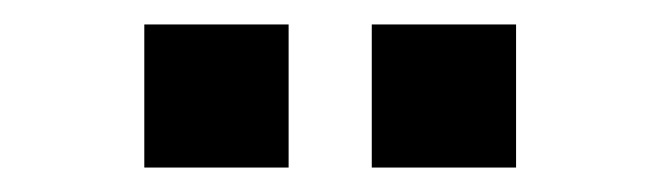

<svg xmlns="http://www.w3.org/2000/svg" viewBox="-20 -737 540 157"><path d="M284 -600V-717H402V-600ZM98 -600V-717H216V-600Z"/></svg>

Font: Nunito Sans 10pt SemiCondensed
Style: Bold
Weight: 700
Width: 4
Designer: Vernon Adams
Foundry: Vernon Adams
Version: Version 3.101;gftools[0.9.27]